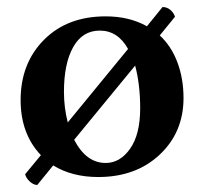

<svg xmlns="http://www.w3.org/2000/svg" viewBox="-20 -489 586 541"><path d="M170.9 -144 340.8 -351.1Q312 -402.8 261.2 -402.8Q212.4 -402.8 186.3 -356.4Q160.2 -310.1 160.2 -230Q160.2 -186 170.9 -144ZM360.8 -304.2 189 -95.2Q222.7 -29.8 277.8 -29.8Q318.4 -29.8 346.7 -70.1Q375 -110.4 375 -184.1Q375 -250.5 360.8 -304.2ZM50.8 2 95.2 -51.8Q38.1 -111.8 38.1 -207Q38.1 -310.5 103.8 -376.7Q169.4 -442.9 277.8 -442.9Q344.2 -442.9 394 -415L438 -469.2Q450.2 -469.2 459.7 -461.4Q469.2 -453.6 473.1 -441.9L430.2 -389.2Q462.9 -358.9 480 -313Q497.1 -267.1 497.1 -212.9Q497.1 -116.2 429.9 -53.2Q362.8 9.8 256.8 9.8Q183.1 9.8 129.9 -22.9L85 32.2Q74.7 32.2 64.2 22.7Q53.7 13.2 50.8 2Z"/></svg>

Font: Common Serif SemiBold
Style: Regular
Weight: 600
Designer: Philipp H. Poll, Khaled Hosny
Foundry: Stefan Peev, Context Ltd.
Version: Version 1.026